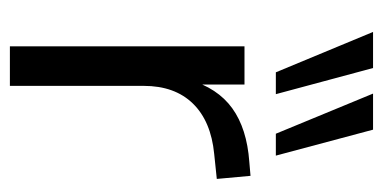

<svg xmlns="http://www.w3.org/2000/svg" viewBox="-218 -576 793 398"><g transform="rotate(90 179.0 -376.5)"><path d="M75.6 0V-486.3H154.7V-371H144.7Q161.8 -430.5 203.9 -460.9Q246 -491.3 315 -496.3L344 -498.8L350.4 -428.9L298.6 -423.5Q230.7 -416.9 194.1 -379.3Q157.5 -341.7 157.5 -277.3V0ZM256.7 -551.3 173.5 -752.8H248.3L302.1 -551.3ZM129.4 -551.3 45.7 -752.8H120.5L174.7 -551.3Z"/></g></svg>

Font: Nunito Sans 12pt ExtraLight
Style: Regular
Weight: 200
Version: Version 3.101;gftools[0.9.27]